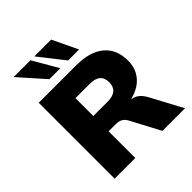

<svg xmlns="http://www.w3.org/2000/svg" viewBox="-249 -1101 1261 1261"><g transform="rotate(-45 381.5 -470.5)"><path d="M84 0V-705H431Q559 -705 627 -648Q695 -591 695 -486Q695 -431 672.5 -391.5Q650 -352 613.5 -328Q577 -304 533 -294L534 -291L547 -288Q568 -282 586.5 -265.5Q605 -249 623 -215L738 0H528L419 -206Q410 -222 399 -231Q388 -240 374 -244Q360 -248 341 -248H276V0ZM276 -390H408Q458 -390 482.5 -411Q507 -432 507 -473Q507 -515 482.5 -535.5Q458 -556 407 -556H276ZM417 -765 279 -941H435L519 -765ZM243 -765 87 -941H243L345 -765Z"/></g></svg>

Font: Nunito Sans 7pt Black
Style: Regular
Weight: 900
Designer: Vernon Adams
Foundry: Vernon Adams
Version: Version 3.101;gftools[0.9.27]